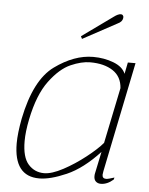

<svg xmlns="http://www.w3.org/2000/svg" viewBox="-50 -696 582 748"><g transform="rotate(5 241.5 -322.5)"><path d="M245 -556 366 -643Q382 -655 393 -655Q398 -655 401 -651Q404 -647 403 -641Q401 -626 383 -618L250 -546ZM32 -119Q32 -158 43 -216Q74 -370 150 -425Q226 -480 300 -480Q343 -480 379.5 -466Q416 -452 427 -425L436 -470H466L378 -40Q376 -30 376 -26Q376 -11 391 -11Q399 -11 423 -19L421 -11Q397 10 372 10Q360 10 352.5 3Q345 -4 345 -17Q345 -24 346 -28L364 -114Q300 -45 237 -17.5Q174 10 131 10Q32 10 32 -119ZM371 -150 416 -368Q413 -413 379 -435.5Q345 -458 290 -458Q256 -458 214 -439.5Q172 -421 132 -367.5Q92 -314 72 -216Q62 -167 62 -130Q62 -67 86.5 -39.5Q111 -12 148 -12Q178 -12 222 -35.5Q266 -59 308 -92Q350 -125 371 -150Z"/></g></svg>

Font: Taviraj Thin
Style: Italic
Weight: 250
Italic angle: -12°
Designer: Katatrad Team
Foundry: CadsonDemak
Version: Version 1.001